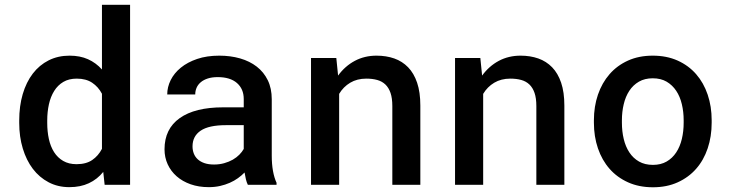

<svg xmlns="http://www.w3.org/2000/svg" viewBox="-20 -770 3040 800"><path d="M60.1 -268.1Q60.1 -328.1 74.7 -377.9Q89.4 -427.7 116.7 -463.4Q144 -499 182.9 -518.6Q221.7 -538.1 270 -538.1Q313.5 -538.1 346.7 -523.2Q379.9 -508.3 404.8 -480.5V-750H522V0H416L410.2 -53.7Q385.3 -22.9 350.3 -6.6Q315.4 9.8 269 9.8Q221.2 9.8 182.6 -10.5Q144 -30.8 116.9 -66.4Q89.8 -102.1 75 -151.1Q60.1 -200.2 60.1 -257.8ZM176.8 -257.8Q176.8 -222.2 183.6 -190.9Q190.4 -159.7 205.3 -136.2Q220.2 -112.8 243.4 -99.4Q266.6 -85.9 298.8 -85.9Q338.9 -85.9 364.3 -103.3Q389.6 -120.6 404.8 -149.9V-379.4Q389.6 -408.2 364 -425.3Q338.4 -442.4 299.8 -442.4Q267.1 -442.4 243.9 -428.7Q220.7 -415 205.8 -391.1Q190.9 -367.2 183.8 -335.4Q176.8 -303.7 176.8 -268.1Z M1012.7 0Q1007.8 -9.8 1004.6 -22.9Q1001.5 -36.1 999 -51.3Q986.8 -38.6 971.4 -27.6Q956.1 -16.6 937.3 -8.3Q918.5 0 896.7 4.9Q875 9.8 850.1 9.8Q808.1 9.8 774.2 -2.2Q740.2 -14.2 716.1 -35.4Q691.9 -56.6 678.7 -85.4Q665.5 -114.3 665.5 -147.9Q665.5 -232.9 728.8 -277.8Q792 -322.8 910.2 -322.8H995.6V-357.4Q995.6 -399.4 967.3 -424.1Q939 -448.7 887.2 -448.7Q863.8 -448.7 846.2 -443.1Q828.6 -437.5 816.9 -427.7Q805.2 -418 799.3 -404.8Q793.5 -391.6 793.5 -376.5H676.8Q676.8 -407.2 691.2 -436.3Q705.6 -465.3 733.4 -488Q761.2 -510.7 801.5 -524.4Q841.8 -538.1 893.6 -538.1Q940.4 -538.1 980.5 -526.6Q1020.5 -515.1 1049.8 -492.4Q1079.1 -469.7 1095.7 -435.8Q1112.3 -401.9 1112.3 -356.4V-121.1Q1112.3 -86.4 1117.4 -57.9Q1122.6 -29.3 1132.3 -8.3V0ZM872.1 -84.5Q894.5 -84.5 914.3 -90.1Q934.1 -95.7 950 -104.7Q965.8 -113.8 977.3 -125.5Q988.8 -137.2 995.6 -149.4V-248.5H921.4Q850.1 -248.5 816.2 -225.6Q782.2 -202.6 782.2 -160.2Q782.2 -144 787.6 -130.1Q793 -116.2 804 -106.2Q814.9 -96.2 831.8 -90.3Q848.6 -84.5 872.1 -84.5Z M1381.3 -528.3 1388.7 -455.1Q1417.5 -494.6 1458.3 -516.4Q1499 -538.1 1548.8 -538.1Q1589.4 -538.1 1622.8 -526.4Q1656.2 -514.6 1680.4 -489.7Q1704.6 -464.8 1718 -425.3Q1731.4 -385.7 1731.4 -330.1V0H1614.7V-328.1Q1614.7 -360.8 1607.2 -382.8Q1599.6 -404.8 1585.7 -418Q1571.8 -431.2 1551.8 -436.8Q1531.7 -442.4 1506.3 -442.4Q1467.8 -442.4 1439.2 -425.3Q1410.6 -408.2 1393.1 -378.9V0H1275.9V-528.3Z M1981.4 -528.3 1988.8 -455.1Q2017.6 -494.6 2058.3 -516.4Q2099.1 -538.1 2148.9 -538.1Q2189.5 -538.1 2222.9 -526.4Q2256.3 -514.6 2280.5 -489.7Q2304.7 -464.8 2318.1 -425.3Q2331.5 -385.7 2331.5 -330.1V0H2214.8V-328.1Q2214.8 -360.8 2207.3 -382.8Q2199.7 -404.8 2185.8 -418Q2171.9 -431.2 2151.9 -436.8Q2131.8 -442.4 2106.4 -442.4Q2067.9 -442.4 2039.3 -425.3Q2010.7 -408.2 1993.2 -378.9V0H1876V-528.3Z M2454.6 -269Q2454.6 -326.2 2471.4 -375.5Q2488.3 -424.8 2519.8 -460.9Q2551.3 -497.1 2596.7 -517.6Q2642.1 -538.1 2699.7 -538.1Q2757.8 -538.1 2803.5 -517.6Q2849.1 -497.1 2880.6 -460.9Q2912.1 -424.8 2928.7 -375.5Q2945.3 -326.2 2945.3 -269V-258.8Q2945.3 -201.2 2928.7 -151.9Q2912.1 -102.5 2880.6 -66.7Q2849.1 -30.8 2803.7 -10.3Q2758.3 10.3 2700.7 10.3Q2642.6 10.3 2596.9 -10.3Q2551.3 -30.8 2519.8 -66.7Q2488.3 -102.5 2471.4 -151.9Q2454.6 -201.2 2454.6 -258.8ZM2571.3 -258.8Q2571.3 -222.7 2578.9 -190.9Q2586.4 -159.2 2602.3 -135Q2618.2 -110.8 2642.6 -96.9Q2667 -83 2700.7 -83Q2733.4 -83 2757.6 -96.9Q2781.7 -110.8 2797.6 -135Q2813.5 -159.2 2821 -190.9Q2828.6 -222.7 2828.6 -258.8V-269Q2828.6 -304.2 2821 -335.9Q2813.5 -367.7 2797.6 -391.6Q2781.7 -415.5 2757.6 -429.7Q2733.4 -443.8 2699.7 -443.8Q2666.5 -443.8 2642.1 -429.7Q2617.7 -415.5 2602.1 -391.6Q2586.4 -367.7 2578.9 -335.9Q2571.3 -304.2 2571.3 -269Z"/></svg>

Font: Roboto Mono
Style: Regular
Weight: 500
Designer: Google
Version: Version 2.000986; 2015; ttfautohint (v1.3)